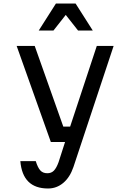

<svg xmlns="http://www.w3.org/2000/svg" viewBox="-20 -860 740 1095"><path d="M75 -598H178L341 -138H380L532 -598H628L399 92Q379 151 341 183Q303 215 254 215Q109 215 96 59H184Q195 95 209.5 111.5Q224 128 250 128Q273 128 287.5 113Q302 98 314 65L351 -50H270ZM201 -686 299 -840H411L509 -686H425L355 -775L285 -686Z"/></svg>

Font: Martian Mono Light
Style: Regular
Weight: 300
Monospace: yes
Designer: Roman Shamin
Foundry: Evil Martians
Version: Version 1.000; ttfautohint (v1.8.4.7-5d5b)